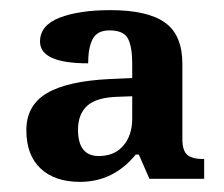

<svg xmlns="http://www.w3.org/2000/svg" viewBox="-20 -739 442 379"><path d="M32 -482Q32 -531 72.5 -555Q113 -579 197 -583L241 -585V-613Q241 -647 232.5 -663Q224 -679 196 -679Q172 -679 163 -662Q154 -645 154 -614Q59 -614 59 -657Q59 -689 97.5 -704Q136 -719 198 -719Q271 -719 305.5 -694.5Q340 -670 340 -613V-464Q340 -442 349.5 -433.5Q359 -425 383 -425V-386H275L254 -434H248Q204 -380 138 -380Q88 -380 60 -406.5Q32 -433 32 -482ZM241 -505V-549L214 -548Q171 -547 152.5 -530.5Q134 -514 134 -483Q134 -431 175 -431Q206 -431 223.5 -451.5Q241 -472 241 -505Z"/></svg>

Font: Noto Serif SemiBold
Style: Regular
Weight: 600
Designer: Monotype Design Team
Foundry: Monotype Imaging Inc.
Version: Version 1.001